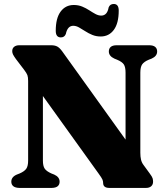

<svg xmlns="http://www.w3.org/2000/svg" viewBox="-20 -922 811 942"><path d="M272.5 -30.5Q272.5 -16.5 263.2 -8.5Q254 -0.5 234 0H75Q55 -0.5 45.2 -8.5Q35.5 -16.5 35.5 -30.5Q35.5 -54 62.5 -65.5L76.5 -71Q99.5 -81 108.8 -94Q118 -107 118 -134.5V-525Q118 -543 114.5 -553Q111 -563 98 -580L58 -632.5Q48 -646.5 44 -654.5Q40 -662.5 40 -671Q40 -685 49.5 -692.5Q59 -700 74.5 -700H230.5Q249 -700 260.8 -693.8Q272.5 -687.5 285 -670.5L624 -198L596 -118.5V-565.5Q596 -592.5 587.8 -605.5Q579.5 -618.5 554.5 -629L541 -634.5Q514 -647 514 -669.5Q514 -684 523.5 -692Q533 -700 553 -700H711.5Q731.5 -700 741.2 -692Q751 -684 751 -669.5Q751 -646.5 724 -634.5L710 -629Q687 -619.5 677.8 -606.5Q668.5 -593.5 668.5 -565.5V-172.5Q668.5 -153.5 671.8 -139.2Q675 -125 683.5 -113.5L714.5 -71Q726.5 -55 728.8 -47Q731 -39 731 -30.5Q731 -16.5 721.8 -8.2Q712.5 0 696.5 0H516.5Q486 0 486 -24.5Q486 -33 482.5 -41.2Q479 -49.5 463 -71.5L126.5 -540L190.5 -580.5V-134Q190.5 -108 199 -95Q207.5 -82 232 -71L246 -65.5Q272.5 -53.5 272.5 -30.5ZM474 -743Q451.5 -743 432.8 -750.8Q414 -758.5 398 -769Q382 -779.5 367.5 -787.5Q353 -795.5 339.5 -795.5Q311.5 -795.5 303 -755.5Q296.5 -738.5 278.5 -738.5Q253.5 -738.5 253.5 -771Q253.5 -833 277.5 -865.2Q301.5 -897.5 342 -897.5Q364.5 -897.5 383.2 -889.8Q402 -882 418 -871.5Q434 -861 448.5 -853.2Q463 -845.5 476.5 -845.5Q506 -845.5 513 -885.5Q519.5 -902.5 538 -902.5Q562.5 -902.5 562.5 -870Q562.5 -808 538.5 -775.5Q514.5 -743 474 -743Z"/></svg>

Font: Fraunces ExtraBold
Style: Regular
Weight: 800
Version: Version 1.000;[b76b70a41]